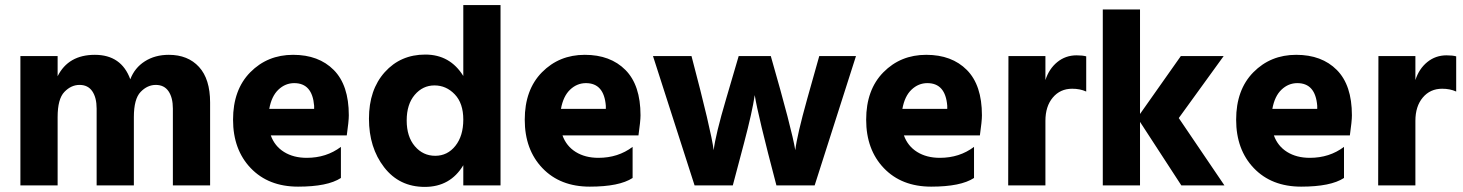

<svg xmlns="http://www.w3.org/2000/svg" viewBox="-20 -727 5736 753"><path d="M804 0H658V-301Q658 -344 641 -369Q624 -394 591 -394Q558 -394 531.5 -366.5Q505 -339 505 -268V0H359V-301Q359 -344 342 -369Q325 -394 292 -394Q259 -394 232.5 -366.5Q206 -339 206 -268V0H60V-507H206V-428Q248 -512 352 -512Q456 -512 491 -416Q508 -461 548 -486.5Q588 -512 642 -512Q717 -512 760.5 -464.5Q804 -417 804 -325Z M1134 -401Q1099 -401 1072 -375.5Q1045 -350 1036 -300H1212V-312Q1205 -401 1134 -401ZM1317 -29Q1265 5 1149 5Q1033 5 963.5 -67.5Q894 -140 894 -257.5Q894 -375 961.5 -443.5Q1029 -512 1129.5 -512Q1230 -512 1289 -452.5Q1348 -393 1348 -275Q1348 -252 1340 -196H1042Q1057 -154 1094 -131Q1131 -108 1183 -108Q1260 -108 1317 -151Z M1943 0H1797V-79Q1746 6 1646 6Q1546 6 1486.5 -71Q1427 -148 1427 -261.5Q1427 -375 1489 -444Q1551 -513 1648 -513Q1745 -513 1797 -429V-707H1943ZM1684 -392Q1638 -392 1606.5 -355Q1575 -318 1575 -254.5Q1575 -191 1607 -153.5Q1639 -116 1687 -116Q1735 -116 1766 -155Q1797 -194 1797 -258Q1797 -322 1763.5 -357Q1730 -392 1684 -392Z M2278 -401Q2243 -401 2216 -375.5Q2189 -350 2180 -300H2356V-312Q2349 -401 2278 -401ZM2461 -29Q2409 5 2293 5Q2177 5 2107.5 -67.5Q2038 -140 2038 -257.5Q2038 -375 2105.5 -443.5Q2173 -512 2273.5 -512Q2374 -512 2433 -452.5Q2492 -393 2492 -275Q2492 -252 2484 -196H2186Q2201 -154 2238 -131Q2275 -108 2327 -108Q2404 -108 2461 -151Z M2854 0H2704L2541 -507H2692Q2769 -215 2779 -138Q2786 -198 2828 -340L2877 -507H3003Q3086 -218 3099 -138Q3106 -197 3146 -340L3193 -507H3337L3175 0H3025Q2952 -277 2940 -354Q2930 -287 2898 -166Z M3617 -401Q3582 -401 3555 -375.5Q3528 -350 3519 -300H3695V-312Q3688 -401 3617 -401ZM3800 -29Q3748 5 3632 5Q3516 5 3446.5 -67.5Q3377 -140 3377 -257.5Q3377 -375 3444.5 -443.5Q3512 -512 3612.5 -512Q3713 -512 3772 -452.5Q3831 -393 3831 -275Q3831 -252 3823 -196H3525Q3540 -154 3577 -131Q3614 -108 3666 -108Q3743 -108 3800 -151Z M4080 0H3934L3935 -507H4080V-413Q4094 -457 4126.5 -483.5Q4159 -510 4202 -510Q4226 -510 4240 -506V-368Q4216 -379 4185 -379Q4138 -379 4109 -344.5Q4080 -310 4080 -253Z M4451 0H4305V-690H4451V-280L4611 -507H4779L4603 -264L4782 0H4613L4451 -249Z M5068 -401Q5033 -401 5006 -375.5Q4979 -350 4970 -300H5146V-312Q5139 -401 5068 -401ZM5251 -29Q5199 5 5083 5Q4967 5 4897.5 -67.5Q4828 -140 4828 -257.5Q4828 -375 4895.5 -443.5Q4963 -512 5063.5 -512Q5164 -512 5223 -452.5Q5282 -393 5282 -275Q5282 -252 5274 -196H4976Q4991 -154 5028 -131Q5065 -108 5117 -108Q5194 -108 5251 -151Z M5531 0H5385L5386 -507H5531V-413Q5545 -457 5577.5 -483.5Q5610 -510 5653 -510Q5677 -510 5691 -506V-368Q5667 -379 5636 -379Q5589 -379 5560 -344.5Q5531 -310 5531 -253Z"/></svg>

Font: Hind Madurai
Style: Bold
Weight: 700
Designer: Jyotish Sonowal
Foundry: Indian Type Foundry
Version: Version 0.702;PS 1.0;hotconv 1.0.81;makeotf.lib2.5.63406